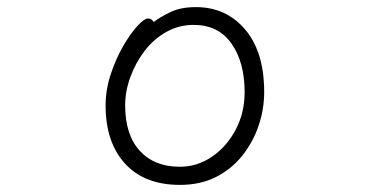

<svg xmlns="http://www.w3.org/2000/svg" viewBox="-20 -504 1040 540"><path d="M412 -442Q432 -457 460.5 -470.5Q489 -484 531 -484Q616 -484 669.5 -421Q723 -358 723 -245Q723 -197 707.5 -151Q692 -105 662 -67Q632 -29 588 -6.5Q544 16 486 16Q386 16 331.5 -44Q277 -104 277 -207Q277 -252 291.5 -295.5Q306 -339 326.5 -374.5Q347 -410 366.5 -431Q386 -452 396 -452Q407 -452 412 -442ZM486 -35Q535 -35 576.5 -63.5Q618 -92 643 -139.5Q668 -187 668 -245Q668 -329 631 -381.5Q594 -434 525 -434Q483 -434 447.5 -414Q412 -394 386.5 -360.5Q361 -327 346.5 -287Q332 -247 332 -208Q332 -125 373 -80Q414 -35 486 -35Z"/></svg>

Font: Moon Stars Kai T HW Light
Style: Regular
Weight: 300
Designer: GuiWonder
Version: Version 1.101